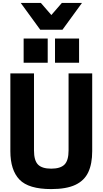

<svg xmlns="http://www.w3.org/2000/svg" viewBox="-20 -1283 703 1316"><path d="M508 -1079ZM408 -1079H256L122 -1263H260L332 -1180L404 -1263H542ZM518 -853ZM307 -853H142V-1019H307ZM522 -853H357V-1019H522ZM331 13Q176 13 113.5 -52Q51 -117 51 -247V-780H213V-252Q213 -183 240.5 -155Q268 -127 331 -127Q394 -127 422 -155Q450 -183 450 -252V-780H612V-247Q612 -160 585 -102.5Q558 -45 496.5 -16Q435 13 331 13Z"/></svg>

Font: Tanohe Sans
Style: Bold
Weight: 700
Designer: Village Type and Design LLC & Cristiano Sobral
Foundry: Cooper Hewitt Smithsonian Design Museum
Version: Version 1.00;September 29, 2021;FontCreator 13.0.0.2655 64-b